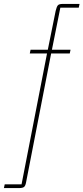

<svg xmlns="http://www.w3.org/2000/svg" viewBox="-86 -760 426 980"><path d="M47 171Q44 188 37 194Q30 200 10 200H-66L-62 181H24L154 -487H66L70 -506H158L198 -704Q203 -725 209 -732.5Q215 -740 235 -740H320L316 -721H222L179 -506H274L270 -487H175Z"/></svg>

Font: IBM Plex Sans Condensed Thin
Style: Italic
Weight: 100
Width: 3
Italic angle: -11°
Designer: Mike Abbink, Paul van der Laan, Pieter van Rosmalen
Foundry: Bold Monday
Version: Version 1.3